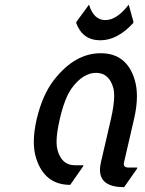

<svg xmlns="http://www.w3.org/2000/svg" viewBox="-20 -772 613 812"><path d="M276.9 9.8Q168.5 9.8 132.8 -103Q123 -133.8 123 -172.4Q123 -215.8 135.3 -268.6Q159.7 -371.6 208.5 -434.1Q296.4 -546.9 405.8 -546.9Q516.1 -546.9 549.8 -434.1Q559.1 -402.8 559.1 -364.7Q559.1 -321.3 546.9 -268.6L504.4 -85Q499.5 -63.5 522.9 -63.5H560.5L559.6 -58.6L504.9 19.5Q402.8 19.5 402.8 -53.7Q402.8 -67.9 406.7 -85L449.2 -268.6Q462.9 -329.1 462.9 -366.7Q462.9 -385.3 459.5 -399.4Q441.4 -463.9 386.2 -463.9Q331.1 -463.9 283.7 -399.4Q253.9 -358.9 232.9 -268.6Q219.2 -209.5 219.2 -171.9Q219.2 -151.9 223.1 -137.7Q240.7 -73.7 295.4 -73.2H333L331.5 -68.4ZM302.2 -674.8 303.2 -679.7 356.4 -752.4Q376.5 -687 425.3 -687Q474.1 -687 524.4 -752.4L544.4 -679.7L543.5 -674.8Q476.6 -601.6 404.3 -601.6Q329.1 -601.6 302.2 -674.8Z"/></svg>

Font: Nova Script
Style: Regular
Weight: 400
Italic angle: -13°
Version: Version 2.001